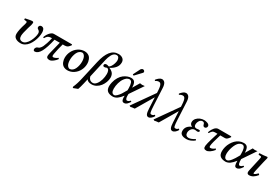

<svg xmlns="http://www.w3.org/2000/svg" viewBox="82 -1940 4945 3416"><g transform="rotate(30 2554.5 -232.0)"><path d="M499 -345.2Q499 -301.8 488.8 -253.7Q478.5 -205.6 458 -158.7Q437.5 -111.8 409.4 -74.2Q381.3 -36.6 342.3 -13.4Q303.2 9.8 259.8 9.8Q194.8 9.8 153.8 -17.6Q112.8 -44.9 112.8 -101.1Q112.8 -178.7 160.2 -325.2Q168 -352.1 168 -363.8Q168 -370.6 163.6 -376Q159.2 -381.3 151.9 -381.8Q134.3 -384.8 109.9 -386.2Q101.1 -400.4 108.9 -415Q213.4 -438 244.1 -438Q272 -438 272 -414.1Q272 -381.8 242.2 -296.9Q202.1 -161.6 202.1 -110.8Q202.1 -29.8 274.9 -29.8Q309.6 -29.8 342.5 -59.6Q375.5 -89.4 397.5 -132.1Q419.4 -174.8 432.6 -220Q445.8 -265.1 445.8 -297.9Q445.8 -334.5 419.9 -354Q417.5 -356 408.2 -361.8Q398.9 -367.7 395 -372.1Q386.2 -382.8 386.2 -397Q386.2 -416 399.2 -429Q412.1 -441.9 431.2 -441.9Q450.7 -441.9 464.6 -433.6Q478.5 -425.3 485.6 -410.6Q492.7 -396 495.8 -379.9Q499 -363.8 499 -345.2Z M1061.5 -432.1 1069.8 -419.9Q1049.8 -390.6 1032 -373.8Q1014.2 -356.9 991.7 -352.1Q978.5 -348.1 960.9 -348.1H920.9Q890.1 -242.2 867.7 -117.2Q864.3 -97.2 865.7 -86.9Q868.7 -65.9 885.7 -65.9Q894 -65.9 905.3 -68.1Q916.5 -70.3 937.3 -80.1Q958 -89.8 977.5 -106Q986.8 -101.1 988.8 -84Q965.3 -49.8 926.3 -20.3Q887.2 9.3 856 11.2Q844.7 11.2 835.9 9.8Q813 7.3 801.5 -3.7Q790 -14.6 789.6 -36.1Q788.6 -52.2 796.9 -91.8Q819.8 -191.9 860.8 -348.1H752.9Q712.4 -168.5 665.8 -81.5Q619.1 5.4 556.6 11.2Q524.4 11.2 522 -14.2Q520.5 -20 520.5 -26.9Q530.8 -70.8 566.9 -80.1Q578.6 -83 587.6 -88.1Q596.7 -93.3 611.3 -110.4Q626 -127.4 639.2 -154.3Q652.3 -181.2 668.7 -231Q685.1 -280.8 700.7 -348.1H679.7Q672.9 -348.1 668.9 -347.2Q638.2 -345.2 616.5 -328.9Q594.7 -312.5 576.7 -278.8Q563.5 -277.3 554.7 -286.1Q565.4 -317.9 584 -348.9Q602.5 -379.9 629.6 -404.5Q656.7 -429.2 683.6 -431.2Q689.5 -432.1 702.6 -432.1Z M1296.4 -397Q1265.1 -396.5 1240 -376Q1214.8 -355.5 1199.7 -322.8Q1184.6 -290 1176.5 -252.2Q1168.5 -214.4 1168.5 -176.8Q1168.5 -137.7 1176.3 -108.2Q1184.1 -78.6 1196.3 -63Q1208.5 -47.4 1220.7 -39.8Q1232.9 -32.2 1244.6 -32.2Q1275.9 -32.7 1301 -53.2Q1326.2 -73.7 1341.3 -106.2Q1356.4 -138.7 1364.5 -176.5Q1372.6 -214.4 1372.6 -252Q1372.6 -291 1364.7 -320.6Q1356.9 -350.1 1344.7 -366Q1332.5 -381.8 1320.3 -389.4Q1308.1 -397 1296.4 -397ZM1218.8 9.8H1217.8Q1181.6 9.3 1154.1 -3.4Q1126.5 -16.1 1111.1 -34.4Q1095.7 -52.7 1085.9 -77.4Q1076.2 -102.1 1073 -122.1Q1069.8 -142.1 1069.8 -162.1Q1069.8 -232.9 1102.1 -296.1Q1134.3 -359.4 1193.1 -398.9Q1252 -438.5 1322.8 -439H1323.7Q1359.9 -438.5 1387.5 -425.8Q1415 -413.1 1430.4 -394.8Q1445.8 -376.5 1455.6 -351.8Q1465.3 -327.1 1468.5 -307.1Q1471.7 -287.1 1471.7 -267.1Q1471.7 -196.3 1439.5 -133.1Q1407.2 -69.8 1348.4 -30.3Q1289.6 9.3 1218.8 9.8Z M1717.3 -490.2 1629.9 -102.1Q1637.2 -67.4 1661.1 -44.7Q1685.1 -22 1724.1 -22Q1764.2 -22 1797.1 -64Q1830.1 -106 1847.2 -165.8Q1864.3 -225.6 1864.3 -285.2Q1864.3 -325.2 1851.3 -352.1Q1838.4 -378.9 1811 -382.8Q1782.7 -369.1 1762.2 -369.1Q1749.5 -369.1 1741.2 -376Q1732.9 -382.8 1732.9 -395Q1732.9 -413.1 1745.6 -421.6Q1758.3 -430.2 1777.3 -430.2Q1794.9 -430.2 1821.3 -418.9Q1842.8 -421.9 1863.5 -454.3Q1884.3 -486.8 1895.3 -524.2Q1906.2 -561.5 1906.2 -585Q1906.2 -620.1 1891.6 -642.6Q1877 -665 1847.2 -665Q1818.8 -665 1795.7 -647.2Q1772.5 -629.4 1757.1 -599.6Q1741.7 -569.8 1732.9 -544.2Q1724.1 -518.6 1717.3 -490.2ZM1522 2 1608.9 -382.8Q1643.6 -537.6 1706.8 -617.9Q1770 -698.2 1868.2 -698.2Q1921.4 -698.2 1956.8 -671.1Q1992.2 -644 1992.2 -594.2Q1992.2 -530.8 1951.7 -482.2Q1911.1 -433.6 1847.2 -402.8Q1867.2 -396.5 1884 -386.5Q1900.9 -376.5 1917.7 -360.1Q1934.6 -343.8 1944.3 -317.9Q1954.1 -292 1954.1 -259.8Q1954.1 -213.9 1936 -165.8Q1918 -117.7 1887.7 -78.4Q1857.4 -39.1 1813.2 -13.9Q1769 11.2 1721.2 11.2Q1642.1 11.2 1615.2 -32.2L1594.2 61Q1571.3 158.2 1555.2 199.2L1463.9 233.9L1456.1 210.9Q1495.6 124.5 1522 2Z M2304.2 -179.2 2328.1 -219.2 2327.1 -244.1Q2327.1 -246.6 2327.6 -250.7Q2328.1 -254.9 2328.1 -256.8Q2327.1 -326.7 2313.2 -365.2Q2299.3 -403.8 2266.1 -405.8H2252.9Q2205.6 -399.4 2166 -344.2Q2134.3 -301.8 2117.2 -240.5Q2100.1 -179.2 2100.1 -121.1Q2101.6 -24.9 2163.1 -24.9Q2186 -24.9 2217 -56.2Q2248 -87.4 2269 -119.4Q2290 -151.4 2304.2 -179.2ZM2274.9 -442.9Q2327.6 -442.9 2350.1 -410.4Q2372.6 -377.9 2374 -313Q2375 -309.1 2375 -298.8L2458 -438Q2463.9 -437 2476.3 -435.3Q2488.8 -433.6 2494.1 -433.1Q2496.1 -433.1 2500.7 -432.6Q2505.4 -432.1 2507.8 -432.1Q2513.7 -432.6 2530.8 -434.8Q2547.9 -437 2556.2 -437L2375 -169.9Q2375 -164.6 2374.8 -154.8Q2374.5 -145 2374.5 -137.5Q2374.5 -129.9 2375 -123V-121.1Q2376.5 -89.4 2386 -71.8Q2395.5 -54.2 2408.2 -54.2Q2424.8 -54.2 2438 -61Q2451.2 -67.9 2467.8 -86.9Q2481 -82 2488.8 -74.2Q2462.9 -32.2 2439.5 -12Q2416 8.3 2388.2 9.8Q2371.1 9.8 2359.6 3.4Q2348.1 -2.9 2342.3 -15.1Q2336.4 -27.3 2334.2 -40Q2332 -52.7 2331.1 -70.8V-77.1V-109.9Q2281.7 -46.4 2242.2 -19Q2202.6 8.3 2159.2 11.2Q2086.4 11.2 2047.1 -17.6Q2007.8 -46.4 2005.9 -117.2Q2005.9 -155.3 2016.1 -198.2Q2030.8 -262.2 2061.5 -311.8Q2092.3 -361.3 2129.6 -388.7Q2167 -416 2203.9 -429.4Q2240.7 -442.9 2274.9 -442.9ZM2356 -670.9Q2367.7 -682.6 2385.7 -679.2Q2397.9 -677.7 2407.2 -668.9Q2416.5 -660.2 2418 -648.9Q2418.9 -646 2418.9 -641.1Q2417 -631.8 2411.1 -626L2298.8 -506.8Q2291 -499 2287.1 -499Q2281.2 -499 2275.1 -502.9Q2269 -506.8 2269 -511.2V-513.2Q2271 -515.1 2271 -519L2273.9 -524.9L2337.9 -651.9Q2342.8 -661.6 2356 -670.9Z M2983.9 -64.9Q2965.3 -30.8 2937.7 -9.3Q2910.2 12.2 2888.7 12.2Q2855 12.2 2839.8 -21Q2824.7 -54.2 2821.8 -126L2810.1 -353L2602.1 0Q2542 4.9 2518.1 12.2L2495.1 0L2804.7 -439L2802.7 -478Q2800.3 -527.3 2793.7 -559.6Q2787.1 -591.8 2777.1 -606.2Q2767.1 -620.6 2758.3 -625.2Q2749.5 -629.9 2737.8 -629.9Q2699.2 -629.9 2667 -605Q2664.6 -606.4 2660.9 -613.3Q2657.2 -620.1 2655.8 -625Q2680.7 -656.7 2708.5 -677.5Q2736.3 -698.2 2761.7 -698.2Q2771.5 -698.2 2780.8 -696.3Q2790 -694.3 2802.2 -686.5Q2814.5 -678.7 2823.7 -665.5Q2833 -652.3 2840.3 -627.4Q2847.7 -602.5 2849.1 -568.8L2866.7 -213.9Q2869.6 -161.1 2872.1 -133.3Q2874.5 -105.5 2879.2 -86.4Q2883.8 -67.4 2890.1 -61.8Q2896.5 -56.2 2907.7 -56.2Q2924.3 -56.2 2937.5 -61.5Q2950.7 -66.9 2967.8 -85Q2976.1 -81.1 2983.9 -64.9Z M3476.6 -64.9Q3458 -30.8 3430.4 -9.3Q3402.8 12.2 3381.3 12.2Q3347.7 12.2 3332.5 -21Q3317.4 -54.2 3314.5 -126L3302.7 -353L3094.7 0Q3034.7 4.9 3010.7 12.2L2987.8 0L3297.4 -439L3295.4 -478Q3293 -527.3 3286.4 -559.6Q3279.8 -591.8 3269.8 -606.2Q3259.8 -620.6 3251 -625.2Q3242.2 -629.9 3230.5 -629.9Q3191.9 -629.9 3159.7 -605Q3157.2 -606.4 3153.6 -613.3Q3149.9 -620.1 3148.4 -625Q3173.3 -656.7 3201.2 -677.5Q3229 -698.2 3254.4 -698.2Q3264.2 -698.2 3273.4 -696.3Q3282.7 -694.3 3294.9 -686.5Q3307.1 -678.7 3316.4 -665.5Q3325.7 -652.3 3333 -627.4Q3340.3 -602.5 3341.8 -568.8L3359.4 -213.9Q3362.3 -161.1 3364.7 -133.3Q3367.2 -105.5 3371.8 -86.4Q3376.5 -67.4 3382.8 -61.8Q3389.2 -56.2 3400.4 -56.2Q3417 -56.2 3430.2 -61.5Q3443.4 -66.9 3460.4 -85Q3468.8 -81.1 3476.6 -64.9Z M3622.1 -95.2Q3622.1 -64.5 3639.9 -45.7Q3657.7 -26.9 3688.5 -26.9Q3738.8 -26.9 3813.5 -74.2Q3825.2 -67.4 3825.2 -50.8Q3793 -24.9 3751 -6.8Q3709 11.2 3672.4 11.2Q3653.8 11.2 3638.7 10Q3623.5 8.8 3606.7 5.4Q3589.8 2 3577.4 -4.9Q3564.9 -11.7 3554.4 -22Q3543.9 -32.2 3538.6 -47.9Q3533.2 -63.5 3533.2 -84Q3533.2 -137.2 3564.2 -173.6Q3595.2 -210 3647.5 -228Q3597.2 -252.9 3597.2 -298.8Q3597.2 -342.3 3626 -376Q3654.8 -409.7 3695.3 -425.8Q3735.8 -441.9 3778.3 -441.9Q3793 -441.9 3810.5 -438.2Q3828.1 -434.6 3846.2 -427.7Q3864.3 -420.9 3876.2 -408Q3888.2 -395 3888.2 -378.9Q3888.2 -359.9 3875.7 -345.5Q3863.3 -331.1 3844.2 -331.1Q3826.2 -331.1 3816.7 -343.3Q3807.1 -355.5 3804.4 -370.1Q3801.8 -384.8 3791.7 -397Q3781.7 -409.2 3763.2 -409.2Q3723.1 -409.2 3700.2 -373.3Q3677.2 -337.4 3677.2 -294.9Q3677.2 -269.5 3690.4 -255.4Q3703.6 -241.2 3728 -241.2Q3735.8 -241.2 3752 -243.7Q3768.1 -246.1 3776.4 -246.1Q3804.2 -246.1 3804.2 -230Q3804.2 -216.3 3792.5 -209.7Q3780.8 -203.1 3765.1 -203.1Q3757.8 -203.1 3742.7 -206.1Q3727.5 -209 3719.2 -209Q3676.3 -209 3649.2 -174.1Q3622.1 -139.2 3622.1 -95.2Z M4100.1 -348.1H4051.3Q4018.1 -348.1 4000.7 -335Q3983.4 -321.8 3958 -279.8Q3940.9 -283.2 3939 -286.1Q3944.8 -304.2 3952.9 -322Q3960.9 -339.8 3973.4 -360.1Q3985.8 -380.4 3999.8 -395.5Q4013.7 -410.6 4032 -420.9Q4050.3 -431.2 4069.3 -431.2H4333L4341.3 -418.9Q4320.3 -386.7 4299.6 -367.4Q4278.8 -348.1 4254.9 -348.1H4157.2Q4097.2 -155.3 4094.2 -105Q4089.8 -65.9 4115.2 -65.9Q4155.8 -65.9 4205.1 -106.9Q4208 -105.5 4212.4 -97.2Q4216.8 -88.9 4217.3 -83Q4186.5 -43 4147 -15.9Q4107.4 11.2 4077.1 11.2Q4043 11.2 4029.8 -4.4Q4016.6 -20 4020 -58.1Q4021.5 -77.6 4032.5 -121.1Q4043.5 -164.6 4054.9 -202.6Q4066.4 -240.7 4081.8 -289.3Q4097.2 -337.9 4100.1 -348.1Z M4620.1 -179.2 4643.1 -219.2V-256.8Q4643.1 -287.6 4640.6 -311Q4638.2 -334.5 4631.6 -357.4Q4625 -380.4 4611.1 -393.1Q4597.2 -405.8 4576.7 -405.8Q4545.9 -405.8 4518.8 -384.8Q4491.7 -363.8 4473.4 -331.5Q4455.1 -299.3 4441.7 -260.3Q4428.2 -221.2 4422.1 -185.3Q4416 -149.4 4416 -121.1Q4416 -76.7 4431.2 -50.8Q4446.3 -24.9 4478 -24.9Q4496.1 -24.9 4518.1 -42.2Q4540 -59.6 4560.5 -87.2Q4581.1 -114.7 4595 -136.5Q4608.9 -158.2 4620.1 -179.2ZM4590.8 -441.9Q4643.6 -441.9 4666 -409.4Q4688.5 -377 4689.9 -312L4690.9 -297.9L4773.9 -437Q4779.8 -436 4792.2 -434.3Q4804.7 -432.6 4810.1 -432.1L4823.7 -431.2Q4831.1 -431.2 4847.7 -433.6Q4864.3 -436 4871.1 -436L4689.9 -168.9Q4689.9 -54.2 4722.7 -54.2Q4740.2 -54.2 4753.7 -61Q4767.1 -67.9 4782.7 -86.9Q4797.9 -85.4 4804.7 -74.2Q4779.3 -31.7 4753.7 -10.3Q4728 11.2 4697.8 11.2Q4667.5 11.2 4657.2 -17.1Q4647 -45.4 4647 -109.9Q4598.1 -46.9 4558.6 -19.8Q4519 7.3 4475.1 11.2Q4401.4 11.2 4362.1 -19Q4322.8 -49.3 4322.8 -121.1Q4322.8 -165 4335 -210.7Q4347.2 -256.3 4370.8 -297.6Q4394.5 -338.9 4426.5 -371.3Q4458.5 -403.8 4501.2 -422.9Q4543.9 -441.9 4590.8 -441.9Z M5061 -319.8 5016.6 -124Q5006.8 -80.1 5006.8 -68.8Q5006.8 -54.2 5016.6 -54.2Q5025.9 -54.2 5045.7 -68.1Q5065.4 -82 5084 -103Q5102.1 -103 5108.9 -82Q5037.6 9.8 4954.6 9.8Q4909.7 9.8 4909.7 -35.2Q4909.7 -50.8 4924.8 -115.2L4970.7 -320.8Q4979 -363.3 4979 -367.2Q4979 -386.7 4960.9 -388.2L4920.9 -391.1Q4916.5 -397.9 4916.3 -407.2Q4916 -416.5 4920.9 -422.9Q5008.3 -424.8 5070.8 -436Q5085 -436 5085 -419.9Q5085 -413.6 5081.8 -401.1Q5078.6 -388.7 5072.3 -365.2Q5065.9 -341.8 5061 -319.8Z"/></g></svg>

Font: Common Serif Medium
Style: Italic
Weight: 500
Italic angle: -12°
Designer: Philipp H. Poll, Khaled Hosny
Foundry: Stefan Peev, Context Ltd.
Version: Version 1.026